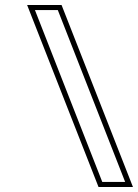

<svg xmlns="http://www.w3.org/2000/svg" viewBox="-20 -672 549 764"><path d="M88 -652 372 72H509L225 -652ZM119 -632H210L478 52H387Z"/></svg>

Font: Charger Pro
Style: OlObl
Weight: 900
Designer: Jasper
Foundry: Cannot Into Space Fonts
Version: Version 1.09